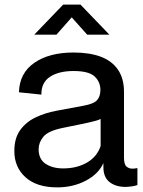

<svg xmlns="http://www.w3.org/2000/svg" viewBox="-20 -800 620 830"><path d="M227 10Q139 10 90.5 -33.5Q42 -77 42 -147Q42 -203 67.5 -238Q93 -273 134 -292.5Q175 -312 223 -321L341 -343Q386 -351 400 -367.5Q414 -384 414 -411Q414 -446 389 -469.5Q364 -493 298 -493Q234 -493 196 -468Q158 -443 159 -391L62 -401Q64 -484 128.5 -528.5Q193 -573 298 -573Q368 -573 416.5 -554.5Q465 -536 490.5 -498Q516 -460 516 -403V-119Q516 -89 527 -80Q538 -71 551 -71Q559 -71 563 -71.5Q567 -72 568 -73H574V0Q564 4 547.5 6Q531 8 523 8Q480 8 453.5 -13Q427 -34 427 -77V-95Q406 -48 351 -19Q296 10 227 10ZM253 -72Q313 -72 356.5 -97.5Q400 -123 415 -169V-298L426 -294Q416 -284 394.5 -278Q373 -272 334 -264L251 -247Q188 -234 167.5 -209Q147 -184 147 -155Q147 -112 177 -92Q207 -72 253 -72ZM128 -650 253 -780H328L453 -650H357L290 -725L224 -650Z"/></svg>

Font: BDO Grotesk
Style: Regular
Weight: 400
Designer: Deni Anggara
Foundry: Lokal Container
Version: Version 2.000